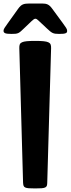

<svg xmlns="http://www.w3.org/2000/svg" viewBox="-47 -1054 396 1074"><path d="M61 -784.7Q60.5 -797.4 63.5 -805.2Q66.4 -813 75.9 -817.4Q85.4 -821.8 103 -823.5Q120.6 -825.2 149.9 -825.2Q178.7 -825.2 196.3 -823.5Q213.9 -821.8 223.4 -817.4Q232.9 -813 236.1 -805.2Q239.3 -797.4 238.8 -784.7L217.3 -33.2Q217.3 -22 215.1 -15.4Q212.9 -8.8 205.8 -5.4Q198.7 -2 185.5 -1Q172.4 0 149.9 0Q127.4 0 114 -1Q100.6 -2 93.8 -5.4Q86.9 -8.8 84.7 -15.4Q82.5 -22 82 -33.2ZM18.1 -864.3Q-8.8 -864.3 -18.1 -868.2Q-27.3 -872.1 -27.3 -881.8Q-27.3 -889.6 -21 -898.7Q-14.6 -907.7 -2.9 -924.8L53.7 -1003.9Q61 -1014.2 67.6 -1020.3Q74.2 -1026.4 81.3 -1029.3Q88.4 -1032.2 96.4 -1033.2Q104.5 -1034.2 114.7 -1034.2H190.4Q198.7 -1034.2 205.6 -1033.2Q212.4 -1032.2 219 -1029.3Q225.6 -1026.4 232.2 -1020.3Q238.8 -1014.2 246.1 -1003.9L304.2 -924.8Q316.4 -907.7 322.5 -898.7Q328.6 -889.6 328.6 -881.8Q328.6 -877 327.1 -873.8Q325.7 -870.6 320.8 -868.4Q315.9 -866.2 307.1 -865.2Q298.3 -864.3 283.2 -864.3Q270.5 -864.3 262 -865.5Q253.4 -866.7 246.6 -870.1Q239.7 -873.5 232.7 -879.4Q225.6 -885.3 215.8 -894.5L170.9 -936.5Q164.6 -942.9 159.9 -946Q155.3 -949.2 150.9 -949.2Q146.5 -949.2 141.6 -945.8Q136.7 -942.4 129.9 -936L86.4 -894.5Q76.2 -884.8 69.6 -878.9Q63 -873 56.2 -869.6Q49.3 -866.2 40.5 -865.2Q31.7 -864.3 18.1 -864.3Z"/></svg>

Font: Denk One
Style: Regular
Weight: 400
Designer: Irina Smirnova
Foundry: Irina Smirnova
Version: Version 1.002